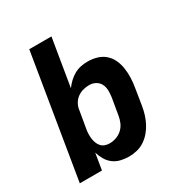

<svg xmlns="http://www.w3.org/2000/svg" viewBox="-173 -863 946 998"><g transform="rotate(-30 300.0 -363.5)"><path d="M316 8Q290 8 265.5 2Q241 -4 222 -18.5Q203 -33 191 -54Q179 -75 172 -98L156 0H23L144 -735H277L230 -451Q243 -469 259 -484Q275 -499 294 -509.5Q313 -520 333.5 -524Q354 -528 374 -528Q403 -528 430 -520Q457 -512 477 -494Q497 -476 508 -451.5Q519 -427 523 -399.5Q527 -372 526 -343.5Q525 -315 520 -286L504 -186Q500 -162 493 -139Q486 -116 474.5 -93.5Q463 -71 446.5 -51.5Q430 -32 409 -18Q388 -4 363.5 2Q339 8 316 8ZM262 -102Q282 -102 302 -109Q322 -116 337.5 -130.5Q353 -145 361.5 -164.5Q370 -184 373 -204L390 -304Q393 -324 392.5 -344.5Q392 -365 383.5 -382Q375 -399 357.5 -408.5Q340 -418 320 -418Q302 -418 283 -413Q264 -408 248 -396Q232 -384 222.5 -366.5Q213 -349 211 -331L194 -231Q191 -216 190.5 -201.5Q190 -187 191.5 -173Q193 -159 198 -145.5Q203 -132 211.5 -122Q220 -112 233.5 -107Q247 -102 262 -102Z"/></g></svg>

Font: Iosevka Aile Extrabold Oblique
Style: Regular
Weight: 800
Italic angle: -9°
Designer: Belleve Invis
Foundry: Belleve Invis
Version: Version 31.1.0; ttfautohint (v1.8.4)